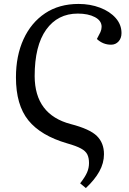

<svg xmlns="http://www.w3.org/2000/svg" viewBox="-20 -745 653 975"><path d="M416 210 387 186Q412 154 422 131Q432 108 432 83Q432 57 423.5 39.5Q415 22 391 9Q367 -4 321 -17Q187 -56 124 -134Q61 -212 61 -352Q61 -462 99.5 -546Q138 -630 209 -677.5Q280 -725 379 -725Q438 -725 488 -706Q538 -687 567.5 -653.5Q597 -620 597 -577Q597 -551 582 -534.5Q567 -518 544 -518Q503 -518 472 -547L490 -582Q496 -596 496 -609Q496 -640 462 -658Q428 -676 375 -676Q273 -676 214.5 -594.5Q156 -513 156 -358Q157 -163 339 -115Q436 -90 472 -54.5Q508 -19 508 38Q508 83 484.5 125.5Q461 168 416 210Z"/></svg>

Font: Literata 36pt
Style: Italic
Weight: 400
Italic angle: -2°
Designer: Latin by Veronika Burian and Jose Scaglione. Greek by Irene Vlachou. Cyrillic by Vera Evstafieva
Foundry: TypeTogether
Version: Version 3.002